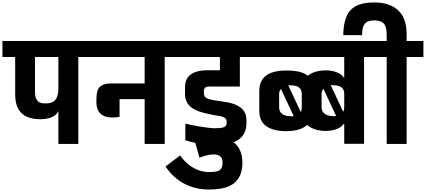

<svg xmlns="http://www.w3.org/2000/svg" viewBox="-56 -1176 3480 1569"><path d="M421 0V-265Q420 -265 419.5 -265Q419 -265 419 -265Q411 -248 396.5 -236Q382 -224 362.5 -216.5Q343 -209 321 -205.5Q299 -202 276 -202Q215 -201 168 -220Q121 -239 94.5 -284Q68 -329 68 -407V-710H-36V-841H716V-710H584V0ZM230 -425Q230 -389 239.5 -369.5Q249 -350 263 -341.5Q277 -333 293.5 -332Q310 -331 323 -331Q356 -332 377.5 -344Q399 -356 410 -383.5Q421 -411 421 -456V-710H230Z M1126 0V-366H921V-221Q856 -211 818 -220.5Q780 -230 761.5 -250.5Q743 -271 737.5 -294.5Q732 -318 732 -334V-367Q732 -444 762.5 -469Q793 -494 848 -494H1126V-710H644V-841H1424V-710H1290V0Z M1705 10Q1676 10 1633 5.5Q1590 1 1544 -8Q1498 -17 1458 -30L1459 -166Q1477 -161 1508 -154.5Q1539 -148 1573.5 -142.5Q1608 -137 1638.5 -133Q1669 -129 1687 -128Q1714 -128 1739 -129.5Q1764 -131 1780 -140Q1796 -149 1796 -170Q1796 -175 1796 -175Q1796 -175 1796 -175.5Q1796 -176 1796 -179Q1796 -183 1796 -182Q1796 -181 1796 -184Q1795 -205 1779 -214.5Q1763 -224 1740 -227.5Q1717 -231 1694 -235Q1652 -243 1609.5 -253.5Q1567 -264 1532 -282.5Q1497 -301 1476 -332.5Q1455 -364 1456 -414Q1456 -412 1456 -422Q1456 -432 1456 -445Q1456 -458 1456 -464Q1456 -514 1479.5 -544.5Q1503 -575 1544.5 -588.5Q1586 -602 1638 -602H1741V-710H1352V-841H2043V-710H1904V-469H1668Q1652 -470 1639.5 -468Q1627 -466 1619.5 -459Q1612 -452 1610 -436Q1610 -434 1610 -430.5Q1610 -427 1610 -425Q1610 -412 1611.5 -402Q1613 -392 1619.5 -384Q1626 -376 1642 -369.5Q1658 -363 1687.5 -357.5Q1717 -352 1764 -346Q1835 -337 1874.5 -318Q1914 -299 1932 -275.5Q1950 -252 1954 -229.5Q1958 -207 1958 -190V-172Q1958 -121 1940 -87.5Q1922 -54 1892.5 -34.5Q1863 -15 1829 -5.5Q1795 4 1762 7Q1729 10 1705 10Z M1540 -10Q1578 -25 1620.5 -36Q1663 -47 1726 -47Q1823 -47 1874 5.5Q1925 58 1925 160Q1923 230 1897.5 273Q1872 316 1832 337.5Q1792 359 1744 366Q1696 373 1648 373Q1614 373 1571 366Q1528 359 1481 340Q1434 321 1386.5 283.5Q1339 246 1296 185L1416 94Q1438 127 1472.5 158Q1507 189 1553 209.5Q1599 230 1655 230Q1710 230 1735 217.5Q1760 205 1763 160Q1764 129 1753.5 113Q1743 97 1725 91Q1707 85 1684 86Q1655 87 1625 95.5Q1595 104 1574 112Z M2757 -1V-164H2753Q2738 -142 2713.5 -129.5Q2689 -117 2661.5 -111.5Q2634 -106 2608 -106Q2521 -106 2465.5 -145.5Q2410 -185 2410 -272V-434Q2410 -493 2435.5 -530Q2461 -567 2505.5 -584Q2550 -601 2608 -601Q2634 -601 2661.5 -595.5Q2689 -590 2713.5 -577.5Q2738 -565 2753 -542H2757V-710H1971V-841H3049V-710H2919V-1ZM2319 -226Q2325 -226 2331.5 -226Q2338 -226 2344 -227L2240 -449Q2233 -441 2229 -431Q2225 -421 2225 -407V-299Q2225 -274 2237.5 -257.5Q2250 -241 2271.5 -233.5Q2293 -226 2319 -226ZM2285 -104Q2180 -104 2121.5 -144Q2063 -184 2063 -271V-433Q2063 -492 2089.5 -529Q2116 -566 2165.5 -583Q2215 -600 2285 -600Q2337 -600 2375.5 -592.5Q2414 -585 2441 -569.5Q2468 -554 2484.5 -531Q2501 -508 2508.5 -477Q2516 -446 2516 -408V-316Q2516 -256 2499 -217Q2482 -178 2454.5 -155Q2427 -132 2395.5 -121Q2364 -110 2334.5 -107Q2305 -104 2285 -104ZM2402 -260Q2406 -268 2408 -277.5Q2410 -287 2410 -299V-407Q2410 -434 2398.5 -449.5Q2387 -465 2366.5 -472Q2346 -479 2319 -479Q2315 -479 2310 -479Q2305 -479 2300 -478ZM2666 -227Q2672 -227 2678.5 -227Q2685 -227 2691 -228L2587 -450Q2580 -442 2576 -432Q2572 -422 2572 -408V-300Q2572 -275 2584.5 -259Q2597 -243 2618.5 -235Q2640 -227 2666 -227ZM2749 -262Q2752 -270 2754.5 -279Q2757 -288 2757 -300V-408Q2757 -435 2745.5 -450.5Q2734 -466 2713.5 -473Q2693 -480 2666 -480Q2662 -480 2657 -480Q2652 -480 2647 -479Z M3104 0V-710H2966V-841H3104V-888Q3104 -936 3093 -962.5Q3082 -989 3059 -999Q3036 -1009 3001 -1009Q2969 -1009 2947 -999Q2925 -989 2914 -963Q2903 -937 2903 -889H2749Q2750 -978 2774 -1037.5Q2798 -1097 2852.5 -1126.5Q2907 -1156 2999 -1156Q3069 -1156 3117 -1139Q3165 -1122 3195 -1094Q3225 -1066 3240.5 -1032.5Q3256 -999 3261.5 -965Q3267 -931 3267 -902V-841H3404V-710H3267V0Z"/></svg>

Font: Matangi Black
Style: Regular
Weight: 900
Designer: Prashant Pant
Foundry: The Graphic Ant
Version: Version 3.002